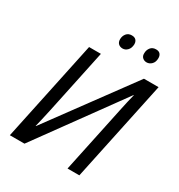

<svg xmlns="http://www.w3.org/2000/svg" viewBox="-209 -1045 1100 1182"><g transform="rotate(30 341.5 -454.0)"><path d="M38 0 189 -714H273L190 -321Q184 -291 175.5 -253Q167 -215 159.5 -181Q152 -147 147 -129H149L579 -714H683L532 0H448L532 -397Q539 -431 547 -468.5Q555 -506 562.5 -539.5Q570 -573 576 -595H574L142 0ZM542 -809Q525 -809 513 -820Q501 -831 502 -851Q502 -874 515.5 -891Q529 -908 554 -908Q574 -908 583.5 -897Q593 -886 593 -868Q593 -840 577.5 -824.5Q562 -809 542 -809ZM372 -809Q353 -809 341.5 -820Q330 -831 330 -851Q330 -874 343.5 -891Q357 -908 382 -908Q396 -908 404.5 -903Q413 -898 417.5 -889Q422 -880 422 -868Q421 -840 406 -824.5Q391 -809 372 -809Z"/></g></svg>

Font: Noto Sans Display
Style: Italic
Weight: 400
Italic angle: -12°
Designer: Monotype Design Team
Foundry: Monotype Imaging Inc.
Version: Version 2.003